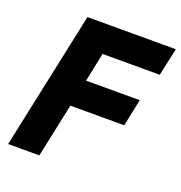

<svg xmlns="http://www.w3.org/2000/svg" viewBox="-128 -821 879 931"><g transform="rotate(20 311.0 -355.0)"><path d="M15 0 166 -710H622L591 -567H296L265 -418H542L513 -278H235L176 0Z"/></g></svg>

Font: Geist Mono ExtraBold
Style: Italic
Weight: 800
Italic angle: -12°
Monospace: yes
Designer: Basement.studio, Andrés Briganti, Mateo Zaragoza
Foundry: Basement.studio, Vercel, Andrés Briganti, Guido Ferreyra, Mateo Zaragoza
Version: Version 1.500; ttfautohint (v1.8.4.7-5d5b)